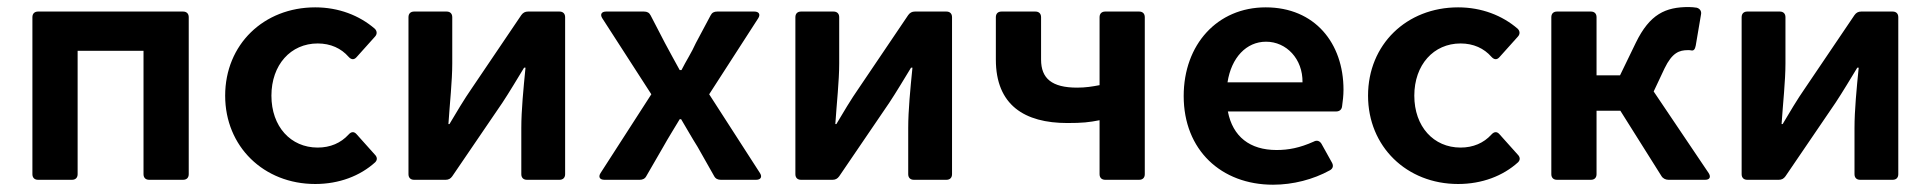

<svg xmlns="http://www.w3.org/2000/svg" viewBox="-20 -501 5380 535"><path d="M70.3 -453.1V-15.6C70.3 -5.9 76.2 0 85.9 0H180.7C190.4 0 196.3 -5.9 196.3 -15.6V-359.4H379.9V-15.6C379.9 -5.9 385.7 0 395.5 0H490.2C500 0 505.9 -5.9 505.9 -15.6V-453.1C505.9 -462.9 500 -468.8 490.2 -468.8H85.9C76.2 -468.8 70.3 -462.9 70.3 -453.1Z M858.4 11.7C924.8 11.7 983.4 -10.7 1025.4 -48.8C1032.2 -55.7 1031.2 -63.5 1024.4 -70.3L973.6 -127C966.8 -134.8 959 -134.8 951.2 -126C929.7 -102.5 900.4 -89.8 865.2 -89.8C790 -89.8 736.3 -148.4 736.3 -234.4C736.3 -320.3 790 -379.9 865.2 -379.9C901.4 -379.9 930.7 -366.2 951.2 -342.8C959 -334 966.8 -334 973.6 -341.8L1024.4 -398.4C1031.2 -405.3 1031.2 -414.1 1024.4 -420.9C981.4 -458 923.8 -480.5 858.4 -480.5C714.8 -480.5 607.4 -377 607.4 -234.4C607.4 -92.8 714.8 11.7 858.4 11.7Z M1118.2 -453.1V-15.6C1118.2 -5.9 1124 0 1133.8 0H1221.7C1229.5 0 1235.4 -2.9 1240.2 -9.8L1379.9 -214.8C1397.5 -241.2 1423.8 -285.2 1440.4 -312.5H1444.3C1438.5 -253.9 1432.6 -193.4 1432.6 -144.5V-15.6C1432.6 -5.9 1438.5 0 1448.2 0H1539.1C1548.8 0 1554.7 -5.9 1554.7 -15.6V-453.1C1554.7 -462.9 1548.8 -468.8 1539.1 -468.8H1451.2C1443.4 -468.8 1437.5 -465.8 1432.6 -459L1293.9 -253.9C1275.4 -227.5 1249 -183.6 1232.4 -155.3H1229.5C1233.4 -213.9 1240.2 -275.4 1240.2 -324.2V-453.1C1240.2 -462.9 1234.4 -468.8 1224.6 -468.8H1133.8C1124 -468.8 1118.2 -462.9 1118.2 -453.1Z M1794.9 -238.3 1653.3 -18.6C1646.5 -7.8 1651.4 0 1664.1 0H1762.7C1770.5 0 1777.3 -2.9 1781.2 -10.7L1828.1 -91.8C1842.8 -118.2 1858.4 -142.6 1874 -168.9H1877.9C1893.6 -142.6 1907.2 -118.2 1923.8 -91.8L1969.7 -10.7C1973.6 -2.9 1980.5 0 1988.3 0H2086.9C2099.6 0 2104.5 -7.8 2097.7 -18.6L1956.1 -238.3L2092.8 -450.2C2099.6 -460.9 2094.7 -468.8 2082 -468.8H1978.5C1969.7 -468.8 1963.9 -465.8 1960 -458L1918.9 -380.9C1907.2 -354.5 1891.6 -331.1 1878.9 -305.7H1874C1860.4 -331.1 1846.7 -354.5 1833 -380.9L1793 -458C1789.1 -465.8 1783.2 -468.8 1774.4 -468.8H1668.9C1656.2 -468.8 1651.4 -460.9 1658.2 -450.2Z M2196.3 -453.1V-15.6C2196.3 -5.9 2202.1 0 2211.9 0H2299.8C2307.6 0 2313.5 -2.9 2318.4 -9.8L2458 -214.8C2475.6 -241.2 2502 -285.2 2518.6 -312.5H2522.5C2516.6 -253.9 2510.7 -193.4 2510.7 -144.5V-15.6C2510.7 -5.9 2516.6 0 2526.4 0H2617.2C2627 0 2632.8 -5.9 2632.8 -15.6V-453.1C2632.8 -462.9 2627 -468.8 2617.2 -468.8H2529.3C2521.5 -468.8 2515.6 -465.8 2510.7 -459L2372.1 -253.9C2353.5 -227.5 2327.1 -183.6 2310.5 -155.3H2307.6C2311.5 -213.9 2318.4 -275.4 2318.4 -324.2V-453.1C2318.4 -462.9 2312.5 -468.8 2302.7 -468.8H2211.9C2202.1 -468.8 2196.3 -462.9 2196.3 -453.1Z M3043.9 -166V-15.6C3043.9 -5.9 3049.8 0 3059.6 0H3154.3C3164.1 0 3169.9 -5.9 3169.9 -15.6V-453.1C3169.9 -462.9 3164.1 -468.8 3154.3 -468.8H3059.6C3049.8 -468.8 3043.9 -462.9 3043.9 -453.1V-263.7C3023.4 -259.8 3004.9 -256.8 2981.4 -256.8C2911.1 -256.8 2880.9 -282.2 2880.9 -335V-453.1C2880.9 -462.9 2875 -468.8 2865.2 -468.8H2770.5C2760.7 -468.8 2754.9 -462.9 2754.9 -453.1V-335C2754.9 -208 2835 -158.2 2954.1 -158.2C2996.1 -158.2 3014.6 -160.2 3043.9 -166Z M3723.6 -251C3723.6 -380.9 3643.6 -480.5 3506.8 -480.5C3372.1 -480.5 3278.3 -377 3278.3 -233.4C3278.3 -83 3382.8 13.7 3527.3 13.7C3583 13.7 3639.6 -1 3685.5 -26.4C3694.3 -31.2 3696.3 -39.1 3691.4 -47.9L3662.1 -100.6C3657.2 -108.4 3649.4 -111.3 3640.6 -106.4C3601.6 -88.9 3570.3 -83 3537.1 -83C3462.9 -83 3415 -120.1 3401.4 -190.4H3703.1C3711.9 -190.4 3718.8 -195.3 3719.7 -205.1C3721.7 -218.8 3723.6 -235.4 3723.6 -251ZM3609.4 -271.5H3400.4C3411.1 -340.8 3453.1 -384.8 3507.8 -384.8C3564.5 -384.8 3610.4 -336.9 3609.4 -271.5Z M4043 11.7C4109.4 11.7 4168 -10.7 4210 -48.8C4216.8 -55.7 4215.8 -63.5 4209 -70.3L4158.2 -127C4151.4 -134.8 4143.6 -134.8 4135.7 -126C4114.3 -102.5 4085 -89.8 4049.8 -89.8C3974.6 -89.8 3920.9 -148.4 3920.9 -234.4C3920.9 -320.3 3974.6 -379.9 4049.8 -379.9C4085.9 -379.9 4115.2 -366.2 4135.7 -342.8C4143.6 -334 4151.4 -334 4158.2 -341.8L4209 -398.4C4215.8 -405.3 4215.8 -414.1 4209 -420.9C4166 -458 4108.4 -480.5 4043 -480.5C3899.4 -480.5 3792 -377 3792 -234.4C3792 -92.8 3899.4 11.7 4043 11.7Z M4587.9 -246.1 4618.2 -310.5C4639.6 -354.5 4659.2 -361.3 4683.6 -361.3C4686.5 -361.3 4690.4 -361.3 4693.4 -360.4C4699.2 -359.4 4703.1 -363.3 4705.1 -374L4719.7 -460C4721.7 -468.8 4717.8 -476.6 4708 -479.5C4701.2 -480.5 4693.4 -481.4 4685.5 -481.4C4621.1 -481.4 4577.1 -461.9 4538.1 -381.8L4494.1 -291H4428.7V-453.1C4428.7 -462.9 4422.9 -468.8 4413.1 -468.8H4318.4C4308.6 -468.8 4302.7 -462.9 4302.7 -453.1V-15.6C4302.7 -5.9 4308.6 0 4318.4 0H4413.1C4422.9 0 4428.7 -5.9 4428.7 -15.6V-192.4H4495.1L4609.4 -10.7C4613.3 -3.9 4621.1 0 4628.9 0H4731.4C4744.1 0 4748 -7.8 4741.2 -18.6Z M4833 -453.1V-15.6C4833 -5.9 4838.9 0 4848.6 0H4936.5C4944.3 0 4950.2 -2.9 4955.1 -9.8L5094.7 -214.8C5112.3 -241.2 5138.7 -285.2 5155.3 -312.5H5159.2C5153.3 -253.9 5147.5 -193.4 5147.5 -144.5V-15.6C5147.5 -5.9 5153.3 0 5163.1 0H5253.9C5263.7 0 5269.5 -5.9 5269.5 -15.6V-453.1C5269.5 -462.9 5263.7 -468.8 5253.9 -468.8H5166C5158.2 -468.8 5152.3 -465.8 5147.5 -459L5008.8 -253.9C4990.2 -227.5 4963.9 -183.6 4947.3 -155.3H4944.3C4948.2 -213.9 4955.1 -275.4 4955.1 -324.2V-453.1C4955.1 -462.9 4949.2 -468.8 4939.5 -468.8H4848.6C4838.9 -468.8 4833 -462.9 4833 -453.1Z"/></svg>

Font: Ed Sans Neue SemiBold
Style: Regular
Weight: 600
Designer: Stephen Hutchings
Version: Version 1.004;PS 001.004;hotconv 1.0.88;makeotf.lib2.5.64775